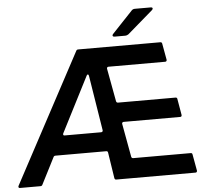

<svg xmlns="http://www.w3.org/2000/svg" viewBox="-97 -1034 1212 1102"><g transform="rotate(-5 509.5 -483.5)"><path d="M-27 0Q-32 0 -34 -3.5Q-36 -7 -34 -12L364 -756Q367 -763 376 -763H848Q858 -763 859 -754L876 -660V-658Q876 -654 873.5 -651.5Q871 -649 867 -649H540Q536 -649 533 -646Q530 -643 531 -638L566 -448Q568 -439 577 -439H908Q917 -439 918 -430L934 -337V-335Q934 -326 925 -326H599Q595 -326 592 -323Q589 -320 590 -315L625 -123Q627 -114 636 -114H967Q976 -114 977 -105L994 -11V-9Q994 -5 991.5 -2.5Q989 0 985 0H528Q520 0 518 -9L495 -158Q494 -167 485 -167H193Q184 -167 181 -160L103 -7Q100 0 91 0ZM465 -278Q470 -278 473 -281Q476 -284 475 -289L424 -607Q422 -615 418 -615Q414 -615 411 -609L248 -290Q247 -288 247 -285Q247 -278 255 -278ZM591 -818Q579 -818 579 -826Q579 -830 584 -835L702 -960Q709 -967 720 -967H810Q822 -967 822 -960Q822 -955 816 -950L670 -824Q661 -818 652 -818Z"/></g></svg>

Font: Open Sauce Two SemiBold Italic
Style: Regular
Weight: 600
Italic angle: -10°
Designer: Alfredo Marco Pradil
Foundry: Creative Sauce Fz LLC
Version: Version 1.477